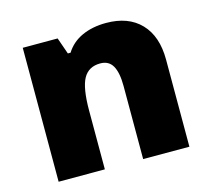

<svg xmlns="http://www.w3.org/2000/svg" viewBox="-86 -665 842 766"><g transform="rotate(-15 335.0 -281.5)"><path d="M415 0V-301.8Q415 -356.9 399.2 -385Q383.3 -413.1 348.1 -413.1Q299.8 -413.1 278.3 -374.5Q256.8 -335.9 256.8 -242.2V0H65.9V-553.2H210L233.9 -484.9H245.1Q269.5 -523.9 312.7 -543.5Q356 -563 412.1 -563Q503.9 -563 554.9 -509.8Q606 -456.5 606 -359.9V0Z"/></g></svg>

Font: Open Sans ExtBd
Style: Bold
Weight: 800
Foundry: Ascender Corporation
Version: Version 1.10